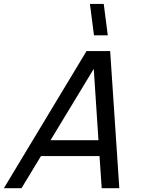

<svg xmlns="http://www.w3.org/2000/svg" viewBox="-130 -988 796 1008"><path d="M435.9 -802.5 414.6 -967.5H342.1L363.4 -802.5ZM403.9 0H496.4L448.3 -720H324.3L-109.6 0H-17.1L85 -168.5H392.5ZM135.4 -252 362.2 -626.5 386.9 -252Z"/></svg>

Font: Manrope
Style: MediumItalic
Weight: 500
Italic angle: -15°
Designer: Mikhail Sharanda
Foundry: Mikhail Sharanda
Version: Version 4.502;hotconv 1.0.109;makeotfexe 2.5.65596